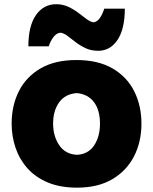

<svg xmlns="http://www.w3.org/2000/svg" viewBox="-20 -866 718 902"><path d="M342.3 15.6Q262.7 15.6 204.6 -8.8Q146.5 -33.2 108.9 -75.4Q71.3 -117.7 53 -171.9Q34.7 -226.1 34.7 -285.2Q34.7 -370.1 68.8 -437.7Q103 -505.4 170.7 -544.7Q238.3 -584 338.4 -584Q441.4 -584 509.3 -544.2Q577.1 -504.4 610.8 -436.8Q644.5 -369.1 644.5 -285.2Q644.5 -199.2 609.4 -131.1Q574.2 -63 506.8 -23.7Q439.5 15.6 342.3 15.6ZM341.3 -138.7Q395 -141.6 422.4 -183.1Q449.7 -224.6 449.7 -285.2Q449.7 -348.1 421.9 -385.7Q394 -423.3 341.3 -428.7Q286.6 -424.8 258.1 -385.5Q229.5 -346.2 229.5 -285.2Q229.5 -226.6 258.1 -184.1Q286.6 -141.6 341.3 -138.7ZM441.4 -627.4Q408.2 -627.4 382.1 -639.6Q356 -651.9 334.7 -668.5Q313.5 -685.1 296.1 -698Q278.8 -710.9 263.2 -712.4Q245.1 -710.4 231 -691.7Q216.8 -672.9 209 -648.4H113.3Q113.3 -744.1 148.9 -795.2Q184.6 -846.2 244.1 -846.2Q274.9 -846.2 301 -834Q327.1 -821.8 348.6 -805.2Q370.1 -788.6 387.9 -775.6Q405.8 -762.7 419.9 -761.2Q437 -763.7 449.5 -781.7Q461.9 -799.8 469.7 -825.2H566.4Q566.4 -730 532.2 -678.7Q498 -627.4 441.4 -627.4Z"/></svg>

Font: Pinar-DS2-FD ExtraBold
Style: Regular
Weight: 800
Designer: Amin Abedi
Version: Version 3.000